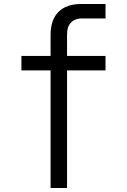

<svg xmlns="http://www.w3.org/2000/svg" viewBox="-20 -755 640 968"><path d="M235 193V-400H88V-473H235V-580Q235 -601 238.5 -621.5Q242 -642 251 -661Q260 -680 275 -695Q290 -710 309 -719Q328 -728 348.5 -731.5Q369 -735 390 -735H512V-662H390Q374 -662 359.5 -656Q345 -650 335 -638Q325 -626 321.5 -611Q318 -596 318 -580V-473H512V-400H318V193Z"/></svg>

Font: Iosevka Meiseki Sans
Style: Regular
Weight: 400
Monospace: yes
Designer: Belleve Invis
Foundry: Belleve Invis
Version: Version 11.2.6; ttfautohint (v1.8.4)